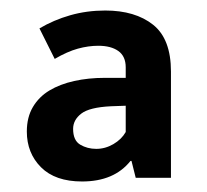

<svg xmlns="http://www.w3.org/2000/svg" viewBox="-20 -612 393 365"><path d="M55 -558Q82 -574 113.5 -583Q145 -592 180 -592Q237 -592 271 -565Q305 -538 305 -476V-274H238L230 -306H228Q197 -267 136 -267Q85 -267 58 -294Q31 -321 31 -362Q31 -389 42.5 -408.5Q54 -428 74 -440Q94 -452 121 -458Q148 -464 179 -464H219V-484Q219 -505 205 -515Q191 -525 167 -525Q148 -525 128 -519.5Q108 -514 84 -500ZM219 -411 191 -410Q150 -408 134.5 -396Q119 -384 119 -367Q119 -345 132.5 -337Q146 -329 163 -329Q180 -329 195.5 -338Q211 -347 219 -361Z"/></svg>

Font: Mukta Vaani
Style: Bold
Weight: 700
Designer: Noopur Datye, Girish Dalvi, Yashodeep Gholap, Pallavi Karambelkar
Foundry: Ek Type
Version: Version 2.538;PS 1.000;hotconv 16.6.51;makeotf.lib2.5.65220;